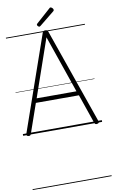

<svg xmlns="http://www.w3.org/2000/svg" viewBox="-192 -1482 1303 2200"><g transform="rotate(-10 459.5 -381.5)"><path d="M59 13Q44 10 40 3Q36 -4 40 -16L426 -1123Q430 -1136 437.5 -1141Q445 -1146 459 -1146Q474 -1146 481 -1141Q488 -1136 492 -1123L879 -16Q884 -4 879 3Q874 10 859 13Q845 15 838.5 10.5Q832 6 826 -10L710 -346H209L92 -10Q87 5 80.5 10Q74 15 59 13ZM227 -396H690L459 -1065ZM401 -1199Q394 -1199 385 -1208Q376 -1217 376 -1224Q376 -1226 377 -1229.5Q378 -1233 382 -1237L548 -1385Q552 -1389 555 -1391.5Q558 -1394 563 -1394Q569 -1394 577 -1388.5Q585 -1383 590 -1375.5Q595 -1368 595 -1361Q595 -1356 594 -1353Q593 -1350 588 -1346L415 -1206Q410 -1203 407 -1201Q404 -1199 401 -1199ZM0 621H919V631H0ZM0 -20H919V0H0ZM0 -505H919V-500H0ZM0 -1141H919V-1131H0Z"/></g></svg>

Font: Playwrite BR Guides
Style: Regular
Weight: 400
Designer: Veronika Burian, José Scaglione
Foundry: TypeTogether
Version: Version 1.003